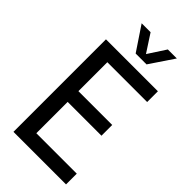

<svg xmlns="http://www.w3.org/2000/svg" viewBox="-289 -1017 1086 1086"><g transform="rotate(45 254.5 -473.5)"><path d="M164 -86H487.5V0H67V-740H482.5V-654H164V-422.5H434.5V-336.5H164ZM355 -947H427L329.5 -802H242.5L145.5 -947H217L286 -841Z"/></g></svg>

Font: Encode Sans Condensed Medium
Style: Regular
Weight: 500
Width: 3
Designer: Multiple Designers
Foundry: Impallari Type
Version: Version 2.000